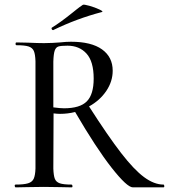

<svg xmlns="http://www.w3.org/2000/svg" viewBox="-20 -808 729 828"><path d="M685 0H553Q528 0 461.5 -84.5Q395 -169 304 -325Q272 -317 239 -317Q227 -317 211 -319L210 -81Q211 -51 216.5 -37Q222 -23 238 -17.5Q254 -12 288 -12Q292 -12 292.5 -6Q293 0 289 0Q258 0 240 -1L169 -2L98 -1Q80 0 48 0Q44 0 43.5 -6Q43 -12 47 -12Q83 -12 101 -17.5Q119 -23 125.5 -37.5Q132 -52 133 -81V-544Q132 -574 126 -588Q120 -602 103.5 -607.5Q87 -613 51 -613Q47 -613 47 -619Q47 -625 51 -625L101 -624Q145 -622 170 -622Q186 -622 206.5 -623Q227 -624 238 -625Q265 -628 286 -628Q374 -628 420 -595Q466 -562 466 -503Q466 -457 438.5 -416Q411 -375 364 -349Q446 -221 502 -148.5Q558 -76 601.5 -44Q645 -12 685 -12Q688 -12 688.5 -6Q689 0 685 0ZM256 -341Q325 -341 354.5 -371Q384 -401 384 -469Q384 -543 353 -577Q322 -611 271 -611Q243 -611 232 -607.5Q221 -604 216 -590Q211 -576 210 -542V-345Q240 -341 256 -341ZM209 -678Q205 -678 203 -682.5Q201 -687 204 -689Q240 -711 291 -752Q300 -759 311 -768Q322 -777 337 -787Q341 -790 365.5 -783Q390 -776 409 -767Q428 -758 419 -756Q312 -728 211 -679Z"/></svg>

Font: Cormorant Upright Medium
Style: Regular
Weight: 500
Designer: Christian Thalmann (Catharsis Fonts)
Foundry: Catharsis Fonts
Version: Version 3.302